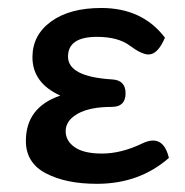

<svg xmlns="http://www.w3.org/2000/svg" viewBox="-20 -446 456 474"><path d="M219.2 7.8Q142.6 7.8 93.3 -18.1Q43.9 -43.9 43.9 -98.1Q43.9 -181.2 128.9 -210Q60.1 -241.2 60.1 -304.7Q60.1 -359.4 106 -392.8Q151.9 -426.3 230 -426.3Q331.5 -426.3 387.2 -353Q369.6 -311.5 346.7 -311.5Q329.6 -311.5 300.5 -333.3Q271.5 -355 219.2 -355Q147.9 -355 147.9 -306.2Q147.9 -256.8 255.9 -250Q290 -248.5 290 -215.8Q290 -182.1 255.9 -182.1Q201.7 -182.1 171.9 -165.3Q142.1 -148.4 142.1 -122.1Q142.1 -98.1 164.6 -82.5Q187 -66.9 231.9 -66.9Q279.3 -66.9 331.1 -91.8Q346.2 -99.1 357.9 -99.1Q386.7 -99.1 397 -56.2Q324.2 7.8 219.2 7.8Z"/></svg>

Font: Bainsley
Style: Regular
Weight: 400
Designer: Paul James MIller
Foundry: High-Logic / Made with FontCreator
Version: Version 1.411;March 28, 2021;FontCreator 13.0.0.2683 64-bit